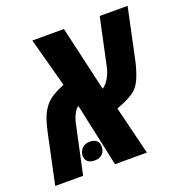

<svg xmlns="http://www.w3.org/2000/svg" viewBox="-138 -733 798 837"><g transform="rotate(-20 260.5 -315.0)"><path d="M-22 0 26.9 -230.5Q32.2 -255.4 40.3 -281.7Q48.3 -308.1 62.5 -330.1Q77.6 -354 100.1 -369.9Q122.6 -385.7 162.6 -401.9L101.1 -629.9H247.6L317.4 -327.6Q324.2 -332 331.1 -338.9Q337.9 -345.7 343.8 -355Q351.1 -365.7 356.9 -379.4Q362.8 -393.1 366.2 -408.2L413.6 -629.9H543L494.1 -399.4Q485.4 -357.9 471.9 -323.7Q458.5 -289.6 439 -272Q427.7 -261.2 409.4 -251.5Q391.1 -241.7 373.5 -234.4Q356 -227.1 348.1 -224.6L403.3 0H255.4L191.9 -293.9Q186.5 -289.6 181.6 -283.9Q176.8 -278.3 172.9 -271Q167 -261.2 162.4 -248.8Q157.7 -236.3 154.8 -221.2L107.4 0ZM178.2 -45.4Q157.7 -45.4 146.5 -54.9Q135.3 -64.5 135.3 -82Q135.3 -101.6 148.7 -115.7Q162.1 -129.9 185.1 -129.9Q205.1 -129.9 216.1 -120.4Q227.1 -110.8 227.1 -91.8Q227.1 -71.3 214.4 -58.3Q201.7 -45.4 178.2 -45.4Z"/></g></svg>

Font: Open Sans Condensed
Style: Italic
Weight: 400
Width: 3
Italic angle: -12°
Designer: Monotype Design Team
Foundry: Monotype Imaging Inc.
Version: Version 3.000